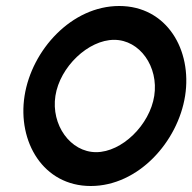

<svg xmlns="http://www.w3.org/2000/svg" viewBox="-20 -610 642 641"><path d="M283 11C442 11 574 -137 598 -290C622 -443 537 -590 378 -590C219 -590 86 -443 62 -290C38 -137 124 11 283 11ZM361 -477C447 -477 510 -387 495 -290C480 -193 387 -102 301 -102C215 -102 150 -193 165 -290C180 -387 275 -477 361 -477Z"/></svg>

Font: Charger Pro
Style: BlkExtObl
Weight: 900
Designer: Jasper
Foundry: Cannot Into Space Fonts
Version: Version 1.09